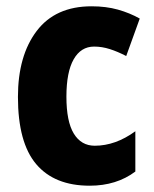

<svg xmlns="http://www.w3.org/2000/svg" viewBox="-20 -580 488 610"><path d="M265 10Q153 10 95 -58.5Q37 -127 37 -272Q37 -403 96.5 -481.5Q156 -560 271 -560Q317 -560 354.5 -549.5Q392 -539 424 -521L381 -402Q354 -416 329 -424Q304 -432 279 -432Q237 -432 214 -391.5Q191 -351 191 -273Q191 -194 214.5 -155.5Q238 -117 281 -117Q347 -117 410 -163V-35Q350 10 265 10Z"/></svg>

Font: Noto Sans Myanmar Condensed ExtraBold
Style: Regular
Weight: 800
Width: 3
Designer: Monotype Design Team
Foundry: Monotype Imaging Inc.
Version: Version 2.107; ttfautohint (v1.8.4.7-5d5b)